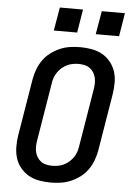

<svg xmlns="http://www.w3.org/2000/svg" viewBox="-62 -995 724 1049"><g transform="rotate(5 300.0 -470.5)"><path d="M256 8Q224 8 193 2.5Q162 -3 136 -17.5Q110 -32 90.5 -55.5Q71 -79 62 -107.5Q53 -136 52.5 -168Q52 -200 57 -232L109 -547Q114 -574 124 -601Q134 -628 151 -652Q168 -676 192 -694Q216 -712 243 -723.5Q270 -735 298 -739Q326 -743 353 -743Q385 -743 416 -737.5Q447 -732 473.5 -717.5Q500 -703 519 -679.5Q538 -656 547.5 -627.5Q557 -599 557 -567Q557 -535 552 -503L500 -188Q495 -161 485 -134Q475 -107 458 -83Q441 -59 417 -41Q393 -23 366 -11.5Q339 0 311 4Q283 8 256 8ZM257 -84Q273 -84 289 -87Q305 -90 320.5 -97.5Q336 -105 349 -116.5Q362 -128 371.5 -142Q381 -156 386.5 -171.5Q392 -187 394 -203L446 -518Q449 -535 449.5 -551.5Q450 -568 446.5 -583.5Q443 -599 434.5 -612.5Q426 -626 413.5 -635Q401 -644 385 -647.5Q369 -651 352 -651Q336 -651 320 -648Q304 -645 288.5 -637.5Q273 -630 260 -618.5Q247 -607 237.5 -593Q228 -579 222.5 -563.5Q217 -548 215 -532L163 -217Q160 -200 159.5 -183.5Q159 -167 162.5 -151.5Q166 -136 174.5 -122.5Q183 -109 195.5 -100Q208 -91 224 -87.5Q240 -84 257 -84ZM559 -821H431L453 -949H580ZM329 -821H201L223 -949H350Z"/></g></svg>

Font: Iosevka SS04 SmBd Ex Obl
Style: Regular
Weight: 600
Width: 7
Italic angle: -9°
Monospace: yes
Designer: Belleve Invis
Foundry: Belleve Invis
Version: Version 19.0.0; ttfautohint (v1.8.4)